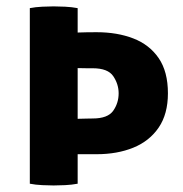

<svg xmlns="http://www.w3.org/2000/svg" viewBox="-20 -576 574 602"><path d="M73.5 -550.5Q91 -554 112.8 -555Q134.5 -556 148 -556Q163.5 -556 184.2 -555Q205 -554 223.5 -550.5V-474Q238.5 -474.5 253 -474.8Q267.5 -475 283 -475Q347.5 -475 398 -455.5Q448.5 -436 477.5 -393.8Q506.5 -351.5 506.5 -283.5Q506.5 -218.5 477.5 -176Q448.5 -133.5 398 -113Q347.5 -92.5 283 -92.5H223.5V0Q205 3.5 184.2 4.5Q163.5 5.5 148 5.5Q134.5 5.5 112.8 4.5Q91 3.5 73.5 0ZM270.5 -362Q264.5 -362 251.8 -362Q239 -362 223.5 -362.5V-203.5Q239 -204 252 -204.2Q265 -204.5 270.5 -204.5Q318 -204.5 335 -228.8Q352 -253 352 -283.5Q352 -312 335.2 -337Q318.5 -362 270.5 -362Z"/></svg>

Font: Signika Negative SC
Style: Bold
Weight: 700
Designer: Anna Giedryś
Foundry: Anna Giedryś
Version: Version 2.000; ttfautohint (v1.8.3) -l 8 -r 50 -G 200 -x 9 -